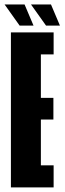

<svg xmlns="http://www.w3.org/2000/svg" viewBox="-39 -816 281 836"><path d="M8.5 0H194.5V-96H139V-295.5H193.5V-390H139V-579H194.5V-675H8.5ZM161.5 -704.5H222L183 -796.5H96ZM46.5 -704.5H107L68 -796.5H-19Z"/></svg>

Font: Anybody UltraCondensed
Style: Bold
Weight: 700
Width: 1
Version: Version 1.113;gftools[0.9.25]